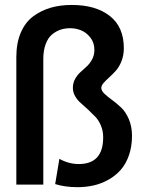

<svg xmlns="http://www.w3.org/2000/svg" viewBox="-20 -746 610 776"><path d="M389.5 -391Q389.5 -379 402.2 -367Q415 -355 433.2 -341.8Q451.5 -328.5 469.8 -311.2Q488 -294 500.8 -264.2Q513.5 -234.5 513.5 -197Q513.5 -153.5 501 -118Q488.5 -82.5 467.5 -59Q446.5 -35.5 418 -19.5Q389.5 -3.5 358.2 3.5Q327 10.5 293 10.5Q243 10.5 203 -2L220 -104Q258 -83 298.5 -83Q397 -83 397 -191Q397 -216.5 388 -238.2Q379 -260 365.2 -274.2Q351.5 -288.5 335.8 -303.2Q320 -318 306.2 -329.8Q292.5 -341.5 283.5 -357.5Q274.5 -373.5 274.5 -391Q274.5 -410.5 283.5 -426.8Q292.5 -443 305.2 -454.5Q318 -466 330.8 -477.8Q343.5 -489.5 352.5 -506.5Q361.5 -523.5 361.5 -544.5Q361.5 -573.5 345.2 -594.2Q329 -615 307.5 -623.5Q286 -632 263.5 -632Q243 -632 225.2 -626.2Q207.5 -620.5 191 -607.2Q174.5 -594 164.8 -568.2Q155 -542.5 155 -507V0H46V-515Q46 -572 64 -614Q82 -656 114 -679.8Q146 -703.5 184.8 -714.8Q223.5 -726 270 -726Q367 -726 423.8 -681.5Q480.5 -637 480.5 -551Q480.5 -523 471.2 -499.2Q462 -475.5 448.5 -460.5Q435 -445.5 421.5 -433.5Q408 -421.5 398.8 -410.8Q389.5 -400 389.5 -391Z"/></svg>

Font: League Mono Narrow Medium
Style: Regular
Weight: 500
Width: 3
Designer: Tyler Finck
Foundry: The League of Moveable Type / Tyler Finck
Version: Version 2.210